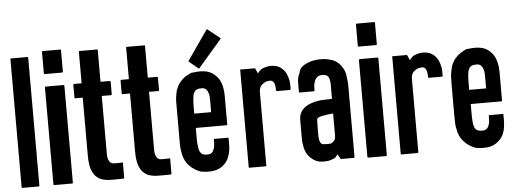

<svg xmlns="http://www.w3.org/2000/svg" viewBox="-58 -1143 3572 1316"><g transform="rotate(-5 1728.5 -485.5)"><path d="M164.1 -885.7Q164.1 -592.8 164.1 -4.9Q164.1 -2.9 162.1 -1Q161.1 0 159.2 0Q121.1 0 46.9 0Q44.9 0 43 -1Q42 -2.9 42 -4.9Q42 -115.2 42 -335.9Q42 -519.5 42 -885.7Q42 -888.7 43 -889.6Q44.9 -890.6 46.9 -890.6Q84 -890.6 159.2 -890.6Q161.1 -890.6 163.1 -889.6Q164.1 -888.7 164.1 -886.7Q164.1 -886.7 164.1 -885.7Z M261.7 -768.6Q261.7 -818.4 261.7 -917Q261.7 -918.9 263.7 -920.9Q265.6 -921.9 268.6 -921.9Q308.6 -921.9 387.7 -921.9Q390.6 -921.9 391.6 -920.9Q392.6 -919.9 392.6 -918Q392.6 -918 392.6 -917Q392.6 -867.2 392.6 -768.6Q392.6 -766.6 390.6 -765.6Q389.6 -763.7 386.7 -763.7Q346.7 -763.7 267.6 -763.7Q264.6 -763.7 263.7 -765.6Q261.7 -766.6 261.7 -768.6ZM394.5 -671.9Q394.5 -587.9 394.5 -420.9Q394.5 -282.2 394.5 -4.9Q394.5 -2.9 392.6 -1Q391.6 0 388.7 0Q348.6 0 266.6 0Q263.7 0 262.7 -1Q260.7 -2.9 260.7 -4.9Q260.7 -88.9 260.7 -255.9Q260.7 -394.5 260.7 -671.9Q260.7 -673.8 262.7 -675.8Q263.7 -677.7 266.6 -677.7Q307.6 -677.7 388.7 -677.7Q391.6 -677.7 392.6 -675.8Q394.5 -673.8 394.5 -671.9Z M748 -108.4Q748 -75.2 748 -7.8Q748 -4.9 746.1 -3.9Q745.1 -2.9 742.2 -2.9Q742.2 -2.9 704.1 -2Q666 -2 662.1 -2Q646.5 -2 631.8 -2.9Q617.2 -4.9 603.5 -8.8Q589.8 -11.7 578.1 -18.6Q566.4 -25.4 555.7 -35.2Q544.9 -44.9 537.1 -59.6Q529.3 -73.2 523.4 -90.8Q518.6 -107.4 515.6 -129.9Q512.7 -152.3 512.7 -180.7Q512.7 -313.5 512.7 -580.1Q495.1 -580.1 460.9 -580.1Q458 -580.1 457 -582Q456.1 -583 456.1 -586.9Q456.1 -615.2 456.1 -673.8Q456.1 -675.8 457 -676.8Q458 -678.7 460.9 -678.7Q478.5 -678.7 513.7 -678.7Q513.7 -751 513.7 -895.5Q513.7 -897.5 514.6 -899.4Q516.6 -900.4 518.6 -900.4Q558.6 -900.4 638.7 -900.4Q640.6 -900.4 642.6 -899.4Q643.6 -897.5 643.6 -895.5Q643.6 -823.2 643.6 -677.7Q665 -677.7 708 -677.7Q710 -677.7 710.9 -675.8Q712.9 -674.8 712.9 -672.9Q712.9 -643.6 712.9 -585.9Q712.9 -583 710.9 -582Q710 -580.1 708 -580.1Q686.5 -580.1 643.6 -580.1Q643.6 -447.3 643.6 -180.7Q643.6 -169.9 644.5 -161.1Q646.5 -152.3 648.4 -145.5Q650.4 -138.7 654.3 -132.8Q657.2 -127 660.2 -123Q664.1 -120.1 668 -118.2Q672.9 -116.2 677.7 -113.3Q681.6 -112.3 702.1 -112.3Q722.7 -112.3 744.1 -113.3Q746.1 -114.3 747.1 -113.3Q748 -113.3 749 -112.3Q749 -111.3 749 -111.3Q749 -110.4 748 -108.4Z M1073.2 -108.4Q1073.2 -75.2 1073.2 -7.8Q1073.2 -4.9 1071.3 -3.9Q1070.3 -2.9 1067.4 -2.9Q1067.4 -2.9 1029.3 -2Q991.2 -2 987.3 -2Q971.7 -2 957 -2.9Q942.4 -4.9 928.7 -8.8Q915 -11.7 903.3 -18.6Q891.6 -25.4 880.9 -35.2Q870.1 -44.9 862.3 -59.6Q854.5 -73.2 848.6 -90.8Q843.8 -107.4 840.8 -129.9Q837.9 -152.3 837.9 -180.7Q837.9 -313.5 837.9 -580.1Q820.3 -580.1 786.1 -580.1Q783.2 -580.1 782.2 -582Q781.2 -583 781.2 -586.9Q781.2 -615.2 781.2 -673.8Q781.2 -675.8 782.2 -676.8Q783.2 -678.7 786.1 -678.7Q803.7 -678.7 838.9 -678.7Q838.9 -751 838.9 -895.5Q838.9 -897.5 839.8 -899.4Q841.8 -900.4 843.8 -900.4Q883.8 -900.4 963.9 -900.4Q965.8 -900.4 967.8 -899.4Q968.8 -897.5 968.8 -895.5Q968.8 -823.2 968.8 -677.7Q990.2 -677.7 1033.2 -677.7Q1035.2 -677.7 1036.1 -675.8Q1038.1 -674.8 1038.1 -672.9Q1038.1 -643.6 1038.1 -585.9Q1038.1 -583 1036.1 -582Q1035.2 -580.1 1033.2 -580.1Q1011.7 -580.1 968.8 -580.1Q968.8 -447.3 968.8 -180.7Q968.8 -169.9 969.7 -161.1Q971.7 -152.3 973.6 -145.5Q975.6 -138.7 979.5 -132.8Q982.4 -127 985.4 -123Q989.3 -120.1 993.2 -118.2Q998 -116.2 1002.9 -113.3Q1006.8 -112.3 1027.3 -112.3Q1047.9 -112.3 1069.3 -113.3Q1071.3 -114.3 1072.3 -113.3Q1073.2 -113.3 1074.2 -112.3Q1074.2 -111.3 1074.2 -111.3Q1074.2 -110.4 1073.2 -108.4Z M1479.5 -556.6Q1481.4 -544.9 1482.4 -533.2Q1483.4 -521.5 1483.4 -508.8Q1483.4 -443.4 1483.4 -310.5Q1483.4 -308.6 1481.4 -307.6Q1480.5 -305.7 1478.5 -305.7Q1408.2 -305.7 1266.6 -305.7Q1266.6 -281.2 1266.6 -232.4Q1266.6 -214.8 1267.6 -200.2Q1268.6 -186.5 1270.5 -174.8Q1271.5 -164.1 1274.4 -155.3Q1276.4 -146.5 1280.3 -139.6Q1284.2 -133.8 1288.1 -129.9Q1292 -125 1296.9 -123Q1300.8 -121.1 1304.7 -120.1Q1308.6 -119.1 1313.5 -118.2Q1315.4 -117.2 1323.2 -117.2Q1332 -117.2 1335 -117.2Q1339.8 -117.2 1343.8 -118.2Q1348.6 -119.1 1353.5 -121.1Q1356.4 -123 1361.3 -127Q1365.2 -130.9 1368.2 -134.8Q1371.1 -139.6 1374 -146.5Q1377 -152.3 1378.9 -160.2Q1380.9 -168 1381.8 -176.8Q1382.8 -186.5 1382.8 -197.3Q1382.8 -203.1 1382.8 -214.8Q1382.8 -216.8 1384.8 -218.8Q1385.7 -219.7 1387.7 -219.7Q1418 -219.7 1479.5 -219.7Q1481.4 -219.7 1482.4 -218.8Q1484.4 -216.8 1484.4 -214.8Q1484.4 -203.1 1484.4 -177.7Q1484.4 -132.8 1473.6 -99.6Q1462.9 -65.4 1442.4 -43.9Q1419.9 -20.5 1394.5 -10.7Q1369.1 0 1333 0Q1330.1 0 1321.3 0Q1313.5 0 1310.5 0Q1303.7 -1 1296.9 -2Q1290 -2 1283.2 -2.9Q1275.4 -3.9 1271.5 -5.9Q1266.6 -7.8 1261.7 -9.8Q1259.8 -11.7 1257.8 -12.7Q1254.9 -13.7 1252 -14.6Q1246.1 -17.6 1240.2 -20.5Q1235.4 -24.4 1229.5 -28.3Q1223.6 -31.2 1218.8 -35.2Q1212.9 -39.1 1208 -43.9Q1199.2 -52.7 1189.5 -63.5Q1180.7 -74.2 1172.9 -87.9Q1166 -102.5 1161.1 -115.2Q1157.2 -127.9 1152.3 -158.2Q1149.4 -175.8 1148.4 -196.3Q1148.4 -216.8 1148.4 -240.2Q1148.4 -241.2 1148.4 -243.2Q1148.4 -244.1 1148.4 -244.1Q1148.4 -244.1 1148.4 -244.1Q1148.4 -268.6 1148.4 -318.4Q1148.4 -359.4 1148.4 -442.4Q1148.4 -442.4 1148.4 -443.4Q1148.4 -443.4 1148.4 -443.4Q1148.4 -445.3 1148.4 -449.2Q1148.4 -472.7 1148.4 -493.2Q1148.4 -513.7 1151.4 -532.2Q1156.2 -562.5 1160.2 -576.2Q1165 -588.9 1171.9 -602.5Q1178.7 -617.2 1188.5 -627.9Q1198.2 -638.7 1207 -647.5Q1216.8 -656.2 1226.6 -663.1Q1236.3 -669.9 1247.1 -673.8Q1250 -675.8 1252.9 -676.8Q1254.9 -678.7 1256.8 -678.7Q1261.7 -681.6 1265.6 -683.6Q1270.5 -685.5 1278.3 -685.5Q1288.1 -687.5 1305.7 -688.5Q1323.2 -689.5 1332 -689.5Q1335.9 -688.5 1339.8 -688.5Q1343.8 -688.5 1346.7 -688.5Q1381.8 -685.5 1402.3 -673.8Q1422.9 -663.1 1441.4 -643.6Q1456.1 -627.9 1465.8 -606.4Q1475.6 -584 1479.5 -556.6ZM1377 -530.3Q1375 -537.1 1372.1 -543.9Q1370.1 -550.8 1366.2 -554.7Q1363.3 -560.5 1359.4 -563.5Q1355.5 -566.4 1350.6 -569.3Q1346.7 -571.3 1341.8 -572.3Q1337.9 -573.2 1333 -573.2Q1329.1 -573.2 1321.3 -572.3Q1313.5 -572.3 1311.5 -572.3Q1306.6 -571.3 1302.7 -570.3Q1298.8 -568.4 1294.9 -567.4Q1290 -564.5 1285.2 -560.5Q1281.2 -555.7 1278.3 -549.8Q1274.4 -543.9 1271.5 -535.2Q1269.5 -526.4 1268.6 -515.6Q1266.6 -504.9 1265.6 -490.2Q1264.6 -476.6 1264.6 -460Q1264.6 -441.4 1264.6 -404.3Q1303.7 -404.3 1380.9 -404.3Q1380.9 -433.6 1380.9 -494.1Q1380.9 -504.9 1379.9 -513.7Q1378.9 -522.5 1377 -530.3ZM1489.3 -902.3Q1489.3 -900.4 1489.3 -899.4Q1489.3 -898.4 1488.3 -898.4Q1434.6 -835.9 1327.1 -711.9Q1326.2 -710.9 1325.2 -710.9Q1324.2 -710 1323.2 -710Q1322.3 -710 1321.3 -710Q1321.3 -710 1320.3 -710.9Q1299.8 -727.5 1258.8 -761.7Q1257.8 -763.7 1256.8 -765.6Q1256.8 -765.6 1256.8 -766.6Q1256.8 -767.6 1257.8 -768.6Q1304.7 -835.9 1398.4 -970.7Q1398.4 -971.7 1400.4 -972.7Q1401.4 -972.7 1402.3 -972.7Q1402.3 -972.7 1403.3 -972.7Q1404.3 -972.7 1405.3 -970.7Q1432.6 -949.2 1487.3 -905.3Q1488.3 -905.3 1489.3 -904.3Q1489.3 -902.3 1489.3 -902.3Z M1937.5 -513.7Q1937.5 -511.7 1935.5 -510.7Q1934.6 -508.8 1931.6 -508.8Q1902.3 -508.8 1841.8 -508.8Q1839.8 -508.8 1838.9 -510.7Q1836.9 -511.7 1836.9 -513.7Q1836.9 -535.2 1834 -549.8Q1831.1 -564.5 1825.2 -572.3Q1819.3 -579.1 1813.5 -582Q1807.6 -585 1787.1 -583Q1769.5 -581.1 1748 -564.5Q1725.6 -547.9 1725.6 -511.7Q1725.6 -343.8 1725.6 -6.8Q1725.6 -4.9 1724.6 -2.9Q1723.6 -2 1720.7 -2Q1683.6 -2 1609.4 -2Q1606.4 -2 1605.5 -2.9Q1604.5 -4.9 1604.5 -6.8Q1604.5 -90.8 1604.5 -257.8Q1604.5 -396.5 1604.5 -673.8Q1604.5 -675.8 1605.5 -677.7Q1606.4 -679.7 1609.4 -677.7Q1640.6 -677.7 1703.1 -677.7Q1704.1 -677.7 1706.1 -676.8Q1707 -676.8 1708 -674.8Q1712.9 -664.1 1723.6 -640.6Q1730.5 -651.4 1742.2 -662.1Q1752.9 -671.9 1773.4 -677.7Q1793.9 -683.6 1808.6 -684.6Q1811.5 -684.6 1815.4 -684.6Q1828.1 -684.6 1843.8 -681.6Q1869.1 -677.7 1890.6 -659.2Q1911.1 -640.6 1918.9 -623Q1930.7 -595.7 1934.6 -575.2Q1937.5 -560.5 1937.5 -535.2Q1937.5 -525.4 1937.5 -513.7Z M2333 -511.7Q2333 -345.7 2333 -11.7Q2333 -9.8 2331.1 -8.8Q2330.1 -6.8 2327.1 -6.8Q2298.8 -6.8 2241.2 -6.8Q2240.2 -6.8 2238.3 -7.8Q2237.3 -8.8 2236.3 -9.8Q2230.5 -20.5 2217.8 -41Q2216.8 -40 2216.8 -39.1Q2216.8 -39.1 2215.8 -38.1Q2210 -28.3 2204.1 -22.5Q2198.2 -16.6 2186.5 -11.7Q2167 -4.9 2153.3 -2Q2140.6 0 2118.2 0Q2102.5 0 2088.9 -2.9Q2074.2 -5.9 2061.5 -12.7Q2049.8 -18.6 2039.1 -28.3Q2027.3 -37.1 2019.5 -47.9Q2010.7 -58.6 2003.9 -71.3Q1998 -85 1993.2 -99.6Q1989.3 -115.2 1987.3 -131.8Q1984.4 -147.5 1984.4 -165Q1984.4 -209 1984.4 -296.9Q1984.4 -337.9 2007.8 -366.2Q2031.2 -393.6 2077.1 -408.2Q2113.3 -418.9 2150.4 -420.9Q2188.5 -422.9 2213.9 -422.9Q2213.9 -450.2 2213.9 -505.9Q2213.9 -515.6 2213.9 -524.4Q2212.9 -534.2 2212.9 -542Q2211.9 -549.8 2210 -556.6Q2208 -563.5 2206.1 -569.3Q2202.1 -574.2 2199.2 -579.1Q2196.3 -583 2190.4 -585.9Q2185.5 -588.9 2178.7 -590.8Q2171.9 -591.8 2162.1 -591.8Q2156.2 -591.8 2150.4 -590.8Q2144.5 -589.8 2138.7 -587.9Q2132.8 -585.9 2127.9 -582Q2123 -578.1 2118.2 -573.2Q2114.3 -567.4 2110.4 -560.5Q2107.4 -552.7 2104.5 -543.9Q2102.5 -535.2 2100.6 -523.4Q2099.6 -511.7 2099.6 -498Q2099.6 -495.1 2099.6 -490.2Q2099.6 -487.3 2098.6 -486.3Q2096.7 -485.4 2094.7 -485.4Q2062.5 -485.4 1998 -485.4Q1995.1 -485.4 1994.1 -486.3Q1992.2 -487.3 1992.2 -490.2Q1992.2 -501 1992.2 -523.4Q1992.2 -524.4 1992.2 -554.7Q1992.2 -585 2004.9 -613.3Q2006.8 -617.2 2007.8 -620.1Q2008.8 -624 2009.8 -627.9Q2012.7 -636.7 2016.6 -644.5Q2020.5 -652.3 2029.3 -660.2Q2042 -669.9 2055.7 -677.7Q2070.3 -684.6 2086.9 -690.4Q2103.5 -695.3 2121.1 -697.3Q2138.7 -700.2 2158.2 -700.2Q2183.6 -700.2 2200.2 -697.3Q2215.8 -694.3 2232.4 -689.5Q2250 -683.6 2263.7 -674.8Q2277.3 -666 2287.1 -655.3Q2297.9 -643.6 2308.6 -626Q2319.3 -608.4 2323.2 -590.8Q2327.1 -574.2 2329.1 -553.7Q2332 -534.2 2333 -511.7ZM2112.3 -126Q2119.1 -119.1 2129.9 -118.2Q2140.6 -117.2 2154.3 -117.2Q2156.2 -117.2 2158.2 -117.2Q2160.2 -117.2 2162.1 -117.2Q2171.9 -117.2 2177.7 -118.2Q2184.6 -120.1 2189.5 -124Q2207 -135.7 2210 -148.4Q2212.9 -162.1 2212.9 -169.9Q2212.9 -220.7 2212.9 -322.3Q2176.8 -320.3 2138.7 -312.5Q2101.6 -305.7 2100.6 -291Q2100.6 -285.2 2099.6 -274.4Q2098.6 -241.2 2098.6 -196.3Q2098.6 -192.4 2098.6 -188.5Q2098.6 -139.6 2112.3 -126Z M2421.9 -768.6Q2421.9 -818.4 2421.9 -917Q2421.9 -918.9 2423.8 -920.9Q2425.8 -921.9 2428.7 -921.9Q2468.8 -921.9 2547.9 -921.9Q2550.8 -921.9 2551.8 -920.9Q2552.7 -919.9 2552.7 -918Q2552.7 -918 2552.7 -917Q2552.7 -867.2 2552.7 -768.6Q2552.7 -766.6 2550.8 -765.6Q2549.8 -763.7 2546.9 -763.7Q2506.8 -763.7 2427.7 -763.7Q2424.8 -763.7 2423.8 -765.6Q2421.9 -766.6 2421.9 -768.6ZM2554.7 -671.9Q2554.7 -587.9 2554.7 -420.9Q2554.7 -282.2 2554.7 -4.9Q2554.7 -2.9 2552.7 -1Q2551.8 0 2548.8 0Q2508.8 0 2426.8 0Q2423.8 0 2422.9 -1Q2420.9 -2.9 2420.9 -4.9Q2420.9 -88.9 2420.9 -255.9Q2420.9 -394.5 2420.9 -671.9Q2420.9 -673.8 2422.9 -675.8Q2423.8 -677.7 2426.8 -677.7Q2467.8 -677.7 2548.8 -677.7Q2551.8 -677.7 2552.7 -675.8Q2554.7 -673.8 2554.7 -671.9Z M2983.4 -513.7Q2983.4 -511.7 2981.4 -510.7Q2980.5 -508.8 2977.5 -508.8Q2948.2 -508.8 2887.7 -508.8Q2885.7 -508.8 2884.8 -510.7Q2882.8 -511.7 2882.8 -513.7Q2882.8 -535.2 2879.9 -549.8Q2877 -564.5 2871.1 -572.3Q2865.2 -579.1 2859.4 -582Q2853.5 -585 2833 -583Q2815.4 -581.1 2793.9 -564.5Q2771.5 -547.9 2771.5 -511.7Q2771.5 -343.8 2771.5 -6.8Q2771.5 -4.9 2770.5 -2.9Q2769.5 -2 2766.6 -2Q2729.5 -2 2655.3 -2Q2652.3 -2 2651.4 -2.9Q2650.4 -4.9 2650.4 -6.8Q2650.4 -90.8 2650.4 -257.8Q2650.4 -396.5 2650.4 -673.8Q2650.4 -675.8 2651.4 -677.7Q2652.3 -679.7 2655.3 -677.7Q2686.5 -677.7 2749 -677.7Q2750 -677.7 2752 -676.8Q2752.9 -676.8 2753.9 -674.8Q2758.8 -664.1 2769.5 -640.6Q2776.4 -651.4 2788.1 -662.1Q2798.8 -671.9 2819.3 -677.7Q2839.8 -683.6 2854.5 -684.6Q2857.4 -684.6 2861.3 -684.6Q2874 -684.6 2889.6 -681.6Q2915 -677.7 2936.5 -659.2Q2957 -640.6 2964.8 -623Q2976.6 -595.7 2980.5 -575.2Q2983.4 -560.5 2983.4 -535.2Q2983.4 -525.4 2983.4 -513.7Z M3369.1 -304.7Q3298.8 -304.7 3158.2 -304.7Q3158.2 -280.3 3158.2 -231.4Q3158.2 -213.9 3159.2 -199.2Q3160.2 -185.5 3161.1 -173.8Q3163.1 -163.1 3165 -154.3Q3168 -145.5 3170.9 -138.7Q3174.8 -132.8 3178.7 -128.9Q3182.6 -124 3188.5 -122.1Q3192.4 -120.1 3196.3 -119.1Q3200.2 -118.2 3204.1 -117.2Q3207 -116.2 3214.8 -116.2Q3223.6 -116.2 3226.6 -116.2Q3230.5 -116.2 3235.4 -117.2Q3240.2 -118.2 3244.1 -120.1Q3248 -122.1 3252 -126Q3255.9 -129.9 3259.8 -133.8Q3262.7 -138.7 3265.6 -145.5Q3268.6 -151.4 3270.5 -159.2Q3272.5 -167 3273.4 -175.8Q3274.4 -185.5 3274.4 -196.3Q3274.4 -202.1 3274.4 -212.9Q3274.4 -215.8 3275.4 -216.8Q3277.3 -217.8 3279.3 -217.8Q3309.6 -217.8 3370.1 -217.8Q3373 -217.8 3374 -216.8Q3375 -215.8 3375 -212.9Q3375 -201.2 3375 -175.8Q3375 -130.9 3365.2 -97.7Q3354.5 -63.5 3333 -42Q3310.5 -18.6 3285.2 -8.8Q3260.7 2 3224.6 2Q3221.7 2 3212.9 2Q3204.1 2 3201.2 2Q3194.3 1 3187.5 0Q3180.7 0 3174.8 -1Q3167 -2 3162.1 -3.9Q3158.2 -5.9 3153.3 -7.8Q3151.4 -9.8 3148.4 -10.7Q3146.5 -11.7 3143.6 -12.7Q3137.7 -15.6 3131.8 -18.6Q3126 -22.5 3120.1 -26.4Q3115.2 -29.3 3109.4 -33.2Q3104.5 -37.1 3099.6 -42Q3090.8 -50.8 3081.1 -61.5Q3072.3 -72.3 3064.5 -85.9Q3056.6 -100.6 3052.7 -113.3Q3048.8 -126 3043 -156.2Q3040 -173.8 3040 -194.3Q3039.1 -214.8 3039.1 -238.3Q3039.1 -239.3 3039.1 -241.2Q3039.1 -242.2 3039.1 -242.2Q3039.1 -242.2 3039.1 -242.2Q3039.1 -266.6 3039.1 -316.4Q3039.1 -357.4 3039.1 -440.4Q3039.1 -440.4 3039.1 -441.4Q3039.1 -441.4 3039.1 -441.4Q3039.1 -443.4 3039.1 -447.3Q3039.1 -470.7 3040 -490.2Q3040 -510.7 3043 -529.3Q3048.8 -559.6 3052.7 -573.2Q3056.6 -585.9 3064.5 -599.6Q3072.3 -614.3 3081.1 -625Q3090.8 -635.7 3099.6 -644.5Q3109.4 -652.3 3119.1 -659.2Q3128.9 -666 3138.7 -670.9Q3141.6 -672.9 3143.6 -673.8Q3146.5 -675.8 3148.4 -675.8Q3153.3 -678.7 3157.2 -680.7Q3162.1 -682.6 3168.9 -682.6Q3179.7 -684.6 3197.3 -685.5Q3213.9 -686.5 3223.6 -686.5Q3227.5 -685.5 3230.5 -685.5Q3234.4 -685.5 3238.3 -685.5Q3273.4 -682.6 3293.9 -670.9Q3315.4 -660.2 3332 -640.6Q3346.7 -626 3356.4 -603.5Q3366.2 -582 3370.1 -553.7Q3373 -542 3373 -530.3Q3374 -518.6 3374 -505.9Q3374 -440.4 3374 -309.6Q3374 -306.6 3373 -305.7Q3372.1 -303.7 3369.1 -303.7Q3369.1 -304.7 3369.1 -304.7ZM3272.5 -402.3Q3272.5 -431.6 3272.5 -492.2Q3272.5 -502.9 3271.5 -511.7Q3270.5 -520.5 3268.6 -528.3Q3265.6 -535.2 3263.7 -542Q3260.7 -548.8 3257.8 -552.7Q3253.9 -558.6 3251 -561.5Q3247.1 -564.5 3242.2 -567.4Q3238.3 -569.3 3233.4 -570.3Q3228.5 -571.3 3224.6 -571.3Q3220.7 -571.3 3212.9 -570.3Q3204.1 -570.3 3202.1 -570.3Q3198.2 -569.3 3194.3 -568.4Q3190.4 -566.4 3186.5 -565.4Q3180.7 -562.5 3176.8 -558.6Q3171.9 -553.7 3168.9 -547.9Q3166 -542 3163.1 -533.2Q3161.1 -524.4 3159.2 -513.7Q3158.2 -502.9 3157.2 -488.3Q3156.2 -474.6 3156.2 -458Q3156.2 -439.5 3156.2 -402.3Q3195.3 -402.3 3272.5 -402.3Z"/></g></svg>

Font: Typeface
Style: Regular
Weight: 400
Version: Version 1.0